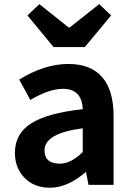

<svg xmlns="http://www.w3.org/2000/svg" viewBox="-20 -878 631 912"><path d="M216.8 13.7Q142.6 13.7 96.7 -33.2Q50.8 -80.1 50.8 -152.3Q50.8 -242.2 127.4 -291.5Q204.1 -340.8 373 -359.4Q369.1 -456.1 278.3 -456.1Q213.9 -456.1 124 -403.3L71.3 -500Q191.4 -574.2 304.7 -574.2Q411.1 -574.2 465.3 -511.7Q519.5 -449.2 519.5 -327.1V0H400.4L388.7 -59.6H385.7Q300.8 13.7 216.8 13.7ZM264.6 -100.6Q317.4 -100.6 373 -156.2V-268.6Q191.4 -245.1 191.4 -164.1Q191.4 -100.6 264.6 -100.6ZM234.4 -654.3 110.4 -804.7 167 -858.4 306.6 -747.1H310.5L451.2 -858.4L507.8 -804.7L382.8 -654.3Z"/></svg>

Font: Gen Shin Gothic Bold
Style: Bold
Weight: 700
Designer: [Source Han Sans]
Ryoko NISHIZUKA  (kana & ideographs); Paul D. Hunt (Latin, Greek & Cyrillic); Wenlong ZHANG  (bopomofo
Version: Version 1.002.20150607